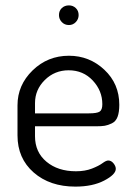

<svg xmlns="http://www.w3.org/2000/svg" viewBox="-20 -686 498 713"><path d="M236 -479Q312 -479 367.5 -427Q423 -375 423 -297Q423 -269 416.5 -252Q410 -235 395.5 -228Q381 -221 369 -219Q357 -217 336 -217H110V-180Q110 -121 152.5 -85.5Q195 -50 262 -50Q296 -50 321.5 -60Q347 -70 360.5 -80Q374 -90 382 -90Q393 -90 401.5 -79.5Q410 -69 410 -59Q410 -38 367 -15.5Q324 7 260 7Q165 7 105 -45.5Q45 -98 45 -183V-295Q45 -370 101 -424.5Q157 -479 236 -479ZM110 -265H310Q340 -265 350 -271.5Q360 -278 360 -299Q360 -349 324.5 -387Q289 -425 235 -425Q183 -425 146.5 -389Q110 -353 110 -303ZM236 -666Q251 -666 261.5 -656Q272 -646 272 -630Q272 -615 261.5 -604Q251 -593 236 -593Q220 -593 209.5 -604Q199 -615 199 -630Q199 -646 209.5 -656Q220 -666 236 -666Z"/></svg>

Font: Dosis
Style: Regular
Weight: 400
Designer: Edgar Tolentino, Pablo Impallari, Igino Marini
Foundry: Edgar Tolentino, Pablo Impallari, Igino Marini
Version: Version 1.007